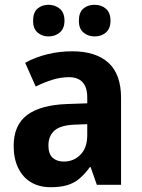

<svg xmlns="http://www.w3.org/2000/svg" viewBox="-20 -771 593 801"><path d="M281 -557Q380 -557 432.5 -509Q485 -461 485 -363V0H384L358 -74H355Q334 -45 311.5 -26Q289 -7 260.5 1.5Q232 10 191 10Q144 10 109.5 -10.5Q75 -31 56 -70Q37 -109 37 -162Q37 -249 93 -291Q149 -333 259 -337L344 -340V-364Q344 -407 324.5 -428Q305 -449 268 -449Q234 -449 199.5 -438.5Q165 -428 129 -410L85 -509Q126 -532 176.5 -544.5Q227 -557 281 -557ZM293 -251Q233 -249 207.5 -226.5Q182 -204 182 -164Q182 -129 199.5 -113Q217 -97 246 -97Q288 -97 316 -126Q344 -155 344 -207V-253ZM118 -684Q118 -719 136.5 -735Q155 -751 182 -751Q210 -751 229.5 -734.5Q249 -718 249 -685Q249 -652 229.5 -635.5Q210 -619 182 -619Q155 -619 136.5 -635.5Q118 -652 118 -684ZM309 -684Q309 -719 327.5 -735Q346 -751 374 -751Q403 -751 422 -734.5Q441 -718 441 -685Q441 -652 422 -635.5Q403 -619 375 -619Q347 -619 328 -635.5Q309 -652 309 -684Z"/></svg>

Font: Noto Sans Thai SemiCondensed
Style: Bold
Weight: 700
Width: 4
Designer: Monotype Design Team
Foundry: Monotype Imaging Inc.
Version: Version 2.001